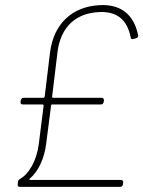

<svg xmlns="http://www.w3.org/2000/svg" viewBox="-20 -728 559 748"><path d="M96 -32C129 -60 153 -110 160 -169L179 -317C179 -319 181 -321 183 -321H373C379 -321 383 -325 384 -331L385 -337C385 -343 382 -347 376 -347H186C184 -347 183 -349 183 -351L204 -525C216 -622 274 -677 367 -681C434 -684 475 -653 489 -583C490 -577 493 -574 499 -576L510 -579C516 -581 519 -585 518 -591C502 -671 451 -712 369 -708C261 -703 189 -635 175 -524L154 -351C153 -349 151 -347 149 -347H72C66 -347 62 -343 61 -337L60 -331C59 -325 63 -321 69 -321H146C148 -321 150 -319 150 -317L131 -166C123 -103 93 -50 58 -31C53 -28 50 -24 50 -19L49 -10C48 -4 51 0 57 0H448C454 0 458 -4 459 -10L460 -17C461 -23 457 -27 451 -27H97C94 -27 94 -29 96 -32Z"/></svg>

Font: Barlow Thin
Style: Italic
Weight: 250
Italic angle: -7°
Designer: Jeremy Tribby
Foundry: Tribby Type
Version: Version 1.422;hotconv 1.0.109;makeotfexe 2.5.65596